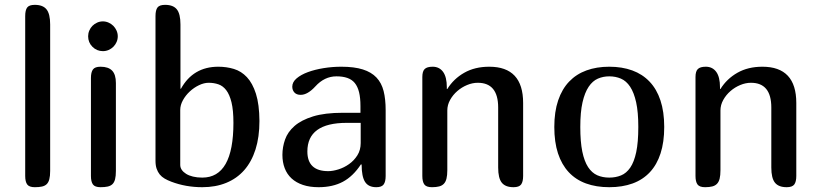

<svg xmlns="http://www.w3.org/2000/svg" viewBox="-20 -780 3418 800"><path d="M189 -678.2V-67.9Q189 -46.4 185.5 -33.2Q182.1 -20 174.6 -12.7Q167 -5.4 154.8 -2.7Q142.6 0 125 0Q101.6 0 93.3 -11.5Q85 -22.9 85 -46.9V-712.9Q85 -737.8 93.3 -748.8Q101.6 -759.8 125 -759.8Q158.7 -759.8 173.8 -741Q189 -722.2 189 -678.2Z M462.9 -434.1V-67.9Q462.9 -46.4 459.5 -33.2Q456.1 -20 448.5 -12.7Q440.9 -5.4 428.7 -2.7Q416.5 0 398.9 0Q375.5 0 367.2 -11.5Q358.9 -22.9 358.9 -46.9V-455.1Q358.9 -479 367.2 -490.5Q375.5 -502 398.9 -502Q431.6 -502 447.3 -485.6Q462.9 -469.2 462.9 -434.1ZM365.2 -585Q347.2 -603 347.2 -628.9Q347.2 -641.1 352.1 -652.6Q356.9 -664.1 365.2 -672.4Q373.5 -680.7 384.8 -685.8Q396 -690.9 408.7 -690.9Q420.9 -690.9 432.4 -685.8Q443.8 -680.7 452.1 -672.4Q460.4 -664.1 465.6 -652.6Q470.7 -641.1 470.7 -628.9Q470.7 -616.2 465.8 -605Q460.9 -593.8 452.4 -585.2Q443.8 -576.7 432.6 -571.8Q421.4 -566.9 408.7 -566.9Q383.3 -566.9 365.2 -585Z M731.9 -678.2V-410.2H733.9Q784.7 -502 889.6 -502Q923.8 -502 954.6 -492.7Q985.4 -483.4 1008.8 -458.5Q1032.2 -433.6 1046.4 -389.4Q1060.5 -345.2 1061 -275.9Q1061 -209 1044.7 -157.5Q1028.3 -106 997.6 -71Q966.8 -36.1 922.6 -18.1Q878.4 0 822.8 0Q753.9 0 693.8 -22.9Q678.2 -28.8 666 -35.9Q653.8 -43 645.5 -53.2Q637.2 -63.5 632.6 -77.1Q627.9 -90.8 627.9 -109.9V-712.9Q627.9 -737.8 636.2 -748.8Q644.5 -759.8 668 -759.8Q701.7 -759.8 716.8 -741Q731.9 -722.2 731.9 -678.2ZM731 -321.8V-92.8Q731 -82 737.3 -72.5Q743.7 -63 755.4 -55.7Q767.1 -48.3 784.2 -44.2Q801.3 -40 822.8 -40Q952.6 -40 952.6 -268.1Q952.6 -320.8 944.6 -353.5Q936.5 -386.2 922.6 -404.3Q908.7 -422.4 889.9 -428.7Q871.1 -435.1 849.6 -435.1Q830.1 -435.1 809.1 -425Q788.1 -415 770.8 -398.9Q753.4 -382.8 742.2 -362.5Q731 -342.3 731 -321.8Z M1486.8 -94.2 1483.9 -95.2Q1451.2 -45.4 1408.7 -22.7Q1366.2 0 1307.6 0Q1270.5 0 1242.2 -9.5Q1213.9 -19 1194.8 -36.6Q1175.8 -54.2 1166.3 -79.1Q1156.7 -104 1156.7 -134.8Q1156.7 -167 1167.7 -198.5Q1178.7 -230 1207 -254.9Q1235.4 -279.8 1284.2 -294.9Q1333 -310.1 1408.7 -310.1H1481.9V-337.9Q1481.9 -372.1 1476.1 -395.8Q1470.2 -419.4 1458.3 -434.1Q1446.3 -448.7 1427.2 -455.3Q1408.2 -461.9 1381.8 -461.9Q1332 -461.9 1293.9 -419.9Q1261.7 -384.8 1232.9 -384.8Q1215.8 -384.8 1206.8 -394.5Q1197.8 -404.3 1197.8 -418.9Q1197.8 -438 1215.8 -453.4Q1233.9 -468.8 1262.9 -479.5Q1292 -490.2 1328.4 -496.1Q1364.7 -502 1401.9 -502Q1456.1 -502 1491.7 -490.7Q1527.3 -479.5 1548.6 -457Q1569.8 -434.6 1578.4 -400.6Q1586.9 -366.7 1586.9 -320.8V-46.9Q1586.9 -22.9 1578.6 -11.5Q1570.3 0 1547.9 0Q1515.1 0 1501 -22.2Q1486.8 -44.4 1486.8 -94.2ZM1482.9 -268.1H1424.8Q1260.7 -268.1 1260.7 -148.9Q1260.7 -66.9 1347.7 -66.9Q1366.7 -66.9 1390.1 -74.2Q1413.6 -81.5 1434.3 -96.2Q1455.1 -110.8 1469 -132.8Q1482.9 -154.8 1482.9 -184.1Z M1739.7 -46.9V-459Q1739.7 -482.9 1749.5 -492.4Q1759.3 -502 1782.7 -502Q1810.5 -502 1826.2 -480.5Q1841.8 -459 1841.8 -416V-409.2H1843.8Q1870.1 -451.7 1914.3 -476.8Q1958.5 -502 2018.6 -502Q2159.7 -502 2159.7 -351.1V-46.9Q2159.7 -22.9 2151.4 -11.5Q2143.1 0 2119.6 0Q2085.9 0 2070.8 -18.8Q2055.7 -37.6 2055.7 -82V-332Q2055.7 -435.1 1970.7 -435.1Q1948.7 -435.1 1926.3 -425.8Q1903.8 -416.5 1885.5 -400.6Q1867.2 -384.8 1855.5 -363.8Q1843.8 -342.8 1843.8 -319.8V-70.8Q1843.8 -49.3 1840.3 -35.6Q1836.9 -22 1829.3 -14.2Q1821.8 -6.3 1809.6 -3.2Q1797.4 0 1779.8 0Q1756.3 0 1748 -11.5Q1739.7 -22.9 1739.7 -46.9Z M2518.6 0Q2464.4 0 2421.6 -15.6Q2378.9 -31.2 2349.6 -62.7Q2320.3 -94.2 2304.9 -141.1Q2289.6 -188 2289.6 -251Q2289.6 -314.5 2305.7 -361.8Q2321.8 -409.2 2351.6 -440.2Q2381.3 -471.2 2423.6 -486.6Q2465.8 -502 2518.6 -502Q2571.8 -502 2614.3 -486.6Q2656.7 -471.2 2686.5 -439.9Q2716.3 -408.7 2731.9 -361.6Q2747.6 -314.5 2747.6 -251Q2747.6 -188 2732.4 -141.1Q2717.3 -94.2 2688 -62.7Q2658.7 -31.2 2616 -15.6Q2573.2 0 2518.6 0ZM2518.6 -40Q2545.4 -40 2567.6 -49.1Q2589.8 -58.1 2606 -81.5Q2622.1 -105 2630.9 -146Q2639.6 -187 2639.6 -251Q2639.6 -313 2630.6 -353.8Q2621.6 -394.5 2605.5 -418.7Q2589.4 -442.9 2567.1 -452.4Q2544.9 -461.9 2518.6 -461.9Q2493.2 -461.9 2471.2 -452.4Q2449.2 -442.9 2432.9 -418.7Q2416.5 -394.5 2407.2 -353.8Q2397.9 -313 2397.9 -251Q2397.9 -189.5 2406.2 -148.7Q2414.6 -107.9 2430.4 -83.7Q2446.3 -59.6 2468.5 -49.8Q2490.7 -40 2518.6 -40Z M2877.9 -46.9V-459Q2877.9 -482.9 2887.7 -492.4Q2897.5 -502 2920.9 -502Q2948.7 -502 2964.4 -480.5Q2980 -459 2980 -416V-409.2H2981.9Q3008.3 -451.7 3052.5 -476.8Q3096.7 -502 3156.7 -502Q3297.9 -502 3297.9 -351.1V-46.9Q3297.9 -22.9 3289.6 -11.5Q3281.2 0 3257.8 0Q3224.1 0 3209 -18.8Q3193.8 -37.6 3193.8 -82V-332Q3193.8 -435.1 3108.9 -435.1Q3086.9 -435.1 3064.5 -425.8Q3042 -416.5 3023.7 -400.6Q3005.4 -384.8 2993.7 -363.8Q2981.9 -342.8 2981.9 -319.8V-70.8Q2981.9 -49.3 2978.5 -35.6Q2975.1 -22 2967.5 -14.2Q2960 -6.3 2947.8 -3.2Q2935.5 0 2918 0Q2894.5 0 2886.2 -11.5Q2877.9 -22.9 2877.9 -46.9Z"/></svg>

Font: Marmelad
Style: Regular
Weight: 400
Designer: Manvel Shmavonyan
Foundry: Cyreal (www.cyreal.org)
Version: Version 1.000